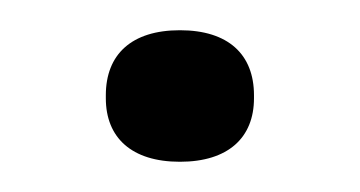

<svg xmlns="http://www.w3.org/2000/svg" viewBox="-20 -314 238 127"><path d="M50 -251V-249C50 -223 67 -207 99 -207C131 -207 148 -223 148 -249V-251C148 -278 131 -294 99 -294C67 -294 50 -278 50 -251Z"/></svg>

Font: LT Wave Light
Style: Regular
Weight: 300
Designer: Daniel Lyons
Version: Version 2.5 (Glyphs App)